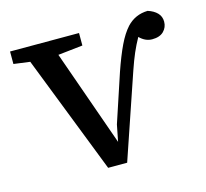

<svg xmlns="http://www.w3.org/2000/svg" viewBox="-80 -589 733 683"><g transform="rotate(-15 286.5 -247.5)"><path d="M238 4 68 -432 8 -440V-486H262V-440L171 -430L296 -76L308 -137L367 -315Q386 -370 403.5 -406.5Q421 -443 441 -465Q472 -498 518 -499Q540 -492 552.5 -479Q565 -466 565 -447Q565 -426 550.5 -411.5Q536 -397 508 -397Q483 -397 462 -418Q448 -393 437 -367.5Q426 -342 414 -307L308 4Z"/></g></svg>

Font: Source Serif 4 SmText
Style: Regular
Weight: 400
Designer: Frank Grießhammer
Foundry: Adobe
Version: Version 4.005;hotconv 1.1.0;makeotfexe 2.6.0